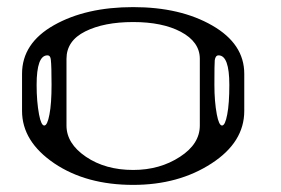

<svg xmlns="http://www.w3.org/2000/svg" viewBox="-20 -770 790 540"><path d="M625 -531.2Q625 -614.3 594.7 -614.3Q585.9 -614.3 584 -600.6Q583 -591.8 583 -531.2Q583 -484.4 589.8 -448.2Q595.7 -417 604.5 -417Q613.3 -417 619.1 -448.2Q625 -478.5 625 -531.2ZM123 -601.6Q122.1 -614.3 113.3 -614.3Q83 -614.3 83 -531.2Q83 -484.4 89.8 -448.2Q95.7 -417 104.5 -417Q113.3 -417 119.1 -448.2Q125 -478.5 125 -531.2Q125 -584 123 -601.6ZM542 -417V-604.5Q542 -652.3 488.3 -680.7Q436.5 -708 354.5 -708Q272.5 -708 219.7 -681.6Q167 -655.3 167 -604.5V-417Q167 -366.2 221.7 -329.1Q276.4 -292 354.5 -292Q429.7 -292 486.3 -329.1Q542 -365.2 542 -417ZM667 -458Q667 -370.1 575.2 -310.5Q482.4 -250 354.5 -250Q222.7 -250 132.8 -310.5Q42 -372.1 42 -458V-562.5Q42 -648.4 131.8 -699.2Q221.7 -750 354.5 -750Q487.3 -750 577.1 -698.2Q667 -646.5 667 -562.5Z"/></svg>

Font: okolaksMetalik
Style: bold
Weight: 700
Width: 7
Version: Version 0.6